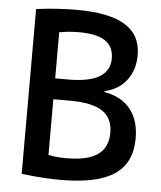

<svg xmlns="http://www.w3.org/2000/svg" viewBox="-53 -786 706 843"><g transform="rotate(5 300.0 -365.0)"><path d="M246 10Q212 10 168 7.5Q124 5 73 -2V-728Q127 -735 172 -737.5Q217 -740 250 -740Q395 -740 465 -697Q535 -654 535 -565Q535 -500 500.5 -454.5Q466 -409 404 -395V-391Q479 -378 518.5 -329Q558 -280 558 -200Q558 -92 482.5 -41Q407 10 246 10ZM161 -101Q181 -94 205.5 -90.5Q230 -87 262 -87Q356 -87 400.5 -118.5Q445 -150 445 -215Q445 -280 399.5 -310Q354 -340 256 -340H128V-432H241Q332 -432 377.5 -459Q423 -486 423 -540Q423 -593 385.5 -618Q348 -643 270 -643Q243 -643 215 -640Q187 -637 161 -630L183 -667V-64Z"/></g></svg>

Font: M PLUS Code Latin Expanded Medium
Style: Regular
Weight: 500
Width: 7
Designer: Coji Morishita
Foundry: UNDERFOREST DESIGN
Version: Version 1.002; ttfautohint (v1.8.3)